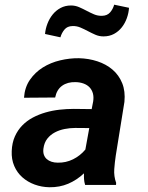

<svg xmlns="http://www.w3.org/2000/svg" viewBox="-20 -786 627 816"><path d="M341.8 0Q337.9 -12.7 337.2 -24.7Q336.4 -36.6 336.9 -49.3Q306.2 -20.5 269.8 -5.1Q233.4 10.3 190.4 9.8Q157.2 9.3 127.2 -1.7Q97.2 -12.7 75 -32.5Q52.7 -52.2 40.5 -80.6Q28.3 -108.9 29.8 -144Q31.2 -179.2 43.2 -206.1Q55.2 -232.9 74.7 -252.9Q94.2 -272.9 119.6 -286.4Q145 -299.8 173.8 -308.1Q202.6 -316.4 233.2 -319.8Q263.7 -323.2 293.5 -323.2L369.6 -322.3L376 -355Q378.9 -374 374.8 -389.2Q370.6 -404.3 360.6 -414.8Q350.6 -425.3 335.4 -430.9Q320.3 -436.5 301.3 -437Q267.1 -438 244.1 -421.6Q221.2 -405.3 214.4 -371.6L82 -370.6Q85 -414.6 106.9 -446.5Q128.9 -478.5 162.1 -499.3Q195.3 -520 235.6 -529.5Q275.9 -539.1 315.4 -538.6Q356.9 -537.6 394 -525.4Q431.2 -513.2 458.3 -490Q485.4 -466.8 499.3 -432.6Q513.2 -398.4 508.8 -353L472.2 -126Q467.8 -97.2 465.6 -67.1Q463.4 -37.1 473.6 -8.8L473.1 0ZM225.1 -94.7Q259.8 -93.8 290.3 -108.9Q320.8 -124 342.8 -150.4L359.4 -241.7L299.3 -242.2Q277.3 -242.2 254.9 -237.8Q232.4 -233.4 213.4 -223.4Q194.3 -213.4 181.2 -196.8Q168 -180.2 164.6 -154.8Q162.6 -139.6 166.5 -128.4Q170.4 -117.2 178.7 -109.9Q187 -102.5 199 -98.6Q210.9 -94.7 225.1 -94.7ZM528.3 -752.9Q526.9 -730.5 519 -708.7Q511.2 -687 497.6 -669.7Q483.9 -652.3 464.4 -641.8Q444.8 -631.3 419.9 -631.3Q401.4 -631.3 385.3 -638.4Q369.1 -645.5 353.5 -653.8Q337.9 -662.1 322 -668.9Q306.2 -675.8 288.1 -675.3Q266.1 -674.8 254.2 -660.6Q242.2 -646.5 236.8 -627.4L171.4 -641.6Q173.3 -663.6 181.6 -685.3Q189.9 -707 203.9 -724.4Q217.8 -741.7 237.5 -752.2Q257.3 -762.7 281.7 -762.7Q299.8 -762.7 316.2 -755.6Q332.5 -748.5 348.1 -740.2Q363.8 -731.9 379.6 -725.1Q395.5 -718.3 413.6 -718.8Q435.5 -719.2 447.8 -733.2Q460 -747.1 465.3 -766.1Z"/></svg>

Font: Roboto Mono
Style: Bold Italic
Weight: 700
Designer: Google
Version: Version 2.000985; 2015; ttfautohint (v1.3)